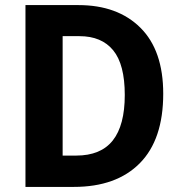

<svg xmlns="http://www.w3.org/2000/svg" viewBox="-20 -734 714 754"><path d="M621 -366Q621 -186 529 -93Q437 0 270 0H80V-714H288Q442 -714 531.5 -625Q621 -536 621 -366ZM470 -361Q470 -481 424.5 -536.5Q379 -592 292 -592H226V-123H279Q376 -123 423 -182.5Q470 -242 470 -361Z"/></svg>

Font: Noto Sans Ethiopic SemiCondensed
Style: Bold
Weight: 700
Width: 4
Designer: Monotype Design Team
Foundry: Monotype Imaging Inc.
Version: Version 2.102; ttfautohint (v1.8.4.7-5d5b)